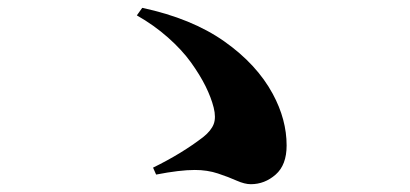

<svg xmlns="http://www.w3.org/2000/svg" viewBox="-20 -600 1040 487"><path d="M376 -157.2 368.2 -174.8Q441.9 -210.9 496.1 -252.9Q515.6 -268.6 522 -285.2Q528.3 -301.8 522 -327.1Q515.6 -352.5 501.5 -381.1Q487.3 -409.7 464.4 -441.7Q441.4 -473.6 405.8 -505.1Q370.1 -536.6 327.1 -561L340.8 -580.1Q466.3 -553.2 548.8 -495.1Q631.3 -437 671.9 -361.8Q707 -296.9 707 -231Q707 -181.6 679.2 -157.2Q651.4 -132.8 616.2 -132.8Q600.6 -132.8 580.3 -141.8Q560.1 -150.9 533 -159.9Q505.9 -168.9 474.1 -168.9Q436 -168.9 376 -157.2Z"/></svg>

Font: Noto Serif JP Black
Style: Regular
Weight: 900
Designer: Ryoko NISHIZUKA  (kana & ideographs); Frank Grießhammer (Latin, Greek & Cyrillic); Wenlong ZHANG  (bopomofo); Sandoll Co
Foundry: Adobe Systems Incorporated
Version: Version 1.001;PS 1.001;hotconv 16.6.54;makeotf.lib2.5.65590